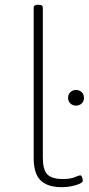

<svg xmlns="http://www.w3.org/2000/svg" viewBox="-20 -772 369 798"><path d="M238 6Q177 6 148.5 -22.5Q120 -51 120 -114V-740Q120 -752 136 -752H142Q158 -752 158 -740V-117Q158 -67 176.5 -47.5Q195 -28 240 -28Q274 -28 290.5 -35.5Q307 -43 314 -43Q319 -43 321.5 -34.5Q324 -26 324 -21Q324 -14 310.5 -8Q297 -2 277 2Q257 6 238 6ZM296 -333Q282 -333 272.5 -342Q263 -351 263 -365Q263 -380 272.5 -389Q282 -398 296 -398Q310 -398 319.5 -389Q329 -380 329 -365Q329 -351 319.5 -342Q310 -333 296 -333Z"/></svg>

Font: Asap Semi Expanded Thin
Style: Regular
Weight: 100
Width: 6
Designer: Pablo Cosgaya
Foundry: Omnibus-Type
Version: Version 3.001; ttfautohint (v1.8.4.7-5d5b)